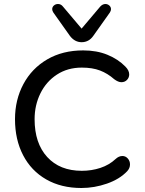

<svg xmlns="http://www.w3.org/2000/svg" viewBox="-20 -931 723 960"><path d="M55 -335Q55 -432 97 -510.5Q139 -589 216 -634Q293 -679 396 -679Q464 -679 517.5 -657Q571 -635 607 -598Q626 -579 626 -559Q626 -543 615 -531.5Q604 -520 587 -520Q571 -520 551 -535Q518 -564 480 -578.5Q442 -593 389 -593Q318 -593 264.5 -558Q211 -523 182 -464Q153 -405 153 -335Q153 -215 216 -146Q279 -77 389 -77Q438 -77 482 -91.5Q526 -106 558 -136Q574 -151 592 -151Q608 -151 619 -138.5Q630 -126 630 -109Q630 -90 616 -75Q578 -35 515 -13Q452 9 387 9Q286 9 211 -34Q136 -77 95.5 -155Q55 -233 55 -335ZM330 -751 247 -868Q241 -877 241 -885Q241 -896 249.5 -903.5Q258 -911 270 -911Q285 -911 295 -898L388 -788L481 -898Q493 -911 507 -911Q518 -911 526.5 -903.5Q535 -896 535 -885Q535 -877 529 -868L446 -751Q424 -720 388 -720Q354 -720 330 -751Z"/></svg>

Font: SN Pro
Style: Regular
Weight: 400
Designer: Tobias Whetton
Foundry: Supernotes
Version: Version 1.003